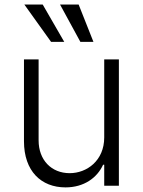

<svg xmlns="http://www.w3.org/2000/svg" viewBox="-20 -802 617 829"><path d="M200.6 -621.1H257.5L164.4 -782.3H85.2ZM327.1 -621.1H383.5L319.6 -782.3H239.3ZM430 -208.5C430 -108.3 354.8 -54.3 280.9 -54.3C202.1 -54.3 146.7 -110.8 146.7 -196V-545.5H83.5V-192.1C83.5 -62.9 158 7.1 262.8 7.1C342.7 7.1 399.5 -34.4 425.1 -90.6H430V0H493.3V-545.5H430Z"/></svg>

Font: TID UI Light
Style: Regular
Weight: 300
Designer: The TID Project Authors
Foundry: Bakken & Bæck
Version: Version 1.001;hotconv 1.0.109;makeotfexe 2.5.65596